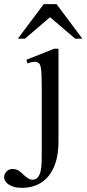

<svg xmlns="http://www.w3.org/2000/svg" viewBox="-97 -697 421 934"><path d="M187.5 -9.3Q187.5 48.8 174.3 91.3Q161.1 133.8 137.5 161.6Q113.8 189.5 81.3 203.1Q48.8 216.8 10.7 216.8Q-12.7 216.8 -29.3 211.9Q-45.9 207 -56.2 199.7Q-66.4 192.4 -71.5 183.6Q-76.7 174.8 -77.1 167.5Q-77.1 149.4 -65.2 137.2Q-53.2 125 -36.6 125Q-19.5 125 -7.1 132.6Q5.4 140.1 21 156.2Q43.5 177.2 60.5 177.2Q78.1 177.2 87.4 165.3Q96.7 153.3 100.8 134.3Q105 115.2 105.5 92Q106 68.8 106 45.9V-272.5Q106 -304.2 105.2 -325.2Q104.5 -346.2 102.8 -359.6Q101.1 -373 98.4 -379.9Q95.7 -386.7 91.8 -389.6Q82 -397 69.8 -396.5Q57.6 -396 36.6 -388.7L31.2 -406.2L166.5 -460H187.5ZM269 -508.8 146.5 -613.3 24.4 -508.8H-10.3L115.7 -676.8H178.2L303.7 -508.8Z"/></svg>

Font: Doulos SIL Eur
Style: Regular
Weight: 400
Designer: Walt Agee, Victor Gaultney, Peter Martin, Debbi Hosken, Becca Hirsbrunner
Foundry: SIL International
Version: Version 5.000